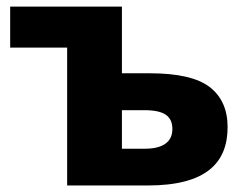

<svg xmlns="http://www.w3.org/2000/svg" viewBox="-20 -569 751 589"><path d="M11.2 -548.8V-422.9H186V0H433.1C612.3 0 678.2 -69.3 678.2 -179.2C678.2 -232.9 659.7 -273.9 623 -302.2C586.4 -330.1 525.4 -344.2 439.9 -344.2H354V-548.8ZM422.9 -231C484.9 -231 508.8 -211.9 508.8 -172.9C508.8 -131.8 477.1 -112.8 424.8 -112.8H354V-231Z"/></svg>

Font: Noto Reveo Sans
Style: Regular
Weight: 800
Designer: Monotype Design Team
Foundry: Monotype Imaging Inc.
Version: Version 2.007